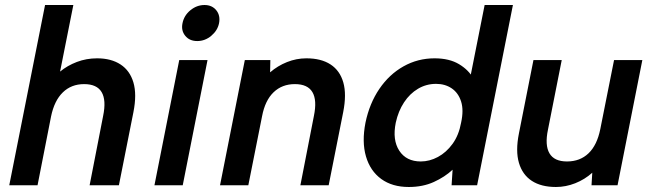

<svg xmlns="http://www.w3.org/2000/svg" viewBox="-20 -740 2602 767"><path d="M160 -720H273L220 -454Q249 -478 287 -492.5Q325 -507 368 -507Q424 -507 461.5 -482.5Q499 -458 513 -410.5Q527 -363 513 -292L455 0H338L392 -277Q405 -340 386 -372Q367 -404 316 -404Q265 -404 231 -371Q197 -338 184 -275L130 0H17Z M696 -500H809L710 0H597ZM768 -576Q737 -576 720 -597Q703 -618 709 -647Q715 -678 740.5 -699Q766 -720 797 -720Q827 -720 844 -699Q861 -678 855 -647Q849 -618 824 -597Q799 -576 768 -576Z M958 -500H1060L1059 -451Q1089 -477 1126.5 -492Q1164 -507 1204 -507Q1263 -507 1300.5 -482.5Q1338 -458 1351.5 -410.5Q1365 -363 1351 -292L1293 0H1180L1234 -277Q1247 -340 1228 -372Q1209 -404 1158 -404Q1107 -404 1073 -371.5Q1039 -339 1027 -276L972 0H859Z M1871 -426 1857 -423 1916 -720H2029L1886 0H1784L1788 -62Q1757 -33 1713 -13Q1669 7 1613 7Q1547 7 1503 -25Q1459 -57 1442 -115Q1425 -173 1440 -250Q1456 -327 1495.5 -385Q1535 -443 1592 -475Q1649 -507 1716 -507Q1775 -507 1814 -483.5Q1853 -460 1871 -426ZM1561 -250Q1547 -181 1575 -138Q1603 -95 1661 -95Q1696 -95 1729.5 -113Q1763 -131 1788 -165.5Q1813 -200 1822 -250Q1833 -300 1822 -334.5Q1811 -369 1784.5 -387Q1758 -405 1722 -405Q1683 -405 1650 -385.5Q1617 -366 1594 -331Q1571 -296 1561 -250Z M2447 0H2343L2346 -50Q2316 -23 2278 -8Q2240 7 2201 7Q2142 7 2104.5 -17.5Q2067 -42 2053 -89.5Q2039 -137 2053 -207L2111 -500H2224L2169 -222Q2156 -160 2175 -127.5Q2194 -95 2245 -95Q2297 -95 2331 -127.5Q2365 -160 2378 -224L2433 -500H2546Z"/></svg>

Font: Albert Sans SemiBold
Style: Italic
Weight: 600
Italic angle: -11.25°
Designer: Andreas Rasmussen
Foundry: a.Foundry
Version: Version 1.025